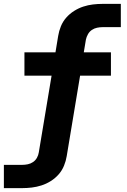

<svg xmlns="http://www.w3.org/2000/svg" viewBox="-35 -755 655 990"><path d="M-15 215V95H80Q94 95 108.5 92Q123 89 135.5 80.5Q148 72 155.5 58.5Q163 45 165 31L231 -365H91V-485H251L265 -570Q269 -595 279 -619.5Q289 -644 306.5 -664Q324 -684 347 -698.5Q370 -713 394.5 -721Q419 -729 444 -732Q469 -735 494 -735H588V-615H494Q480 -615 465.5 -612Q451 -609 438.5 -600.5Q426 -592 418.5 -578.5Q411 -565 408 -551L397 -485H537V-365H378L309 50Q305 75 295 99.5Q285 124 267.5 144Q250 164 227 178.5Q204 193 179 201Q154 209 129 212Q104 215 80 215Z"/></svg>

Font: Iosevka SS04 Hv Ex Obl
Style: Regular
Weight: 900
Width: 7
Italic angle: -9°
Monospace: yes
Designer: Belleve Invis
Foundry: Belleve Invis
Version: Version 19.0.0; ttfautohint (v1.8.4)